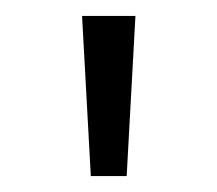

<svg xmlns="http://www.w3.org/2000/svg" viewBox="-20 -765 273 241"><path d="M94 -544 83 -745H150L139 -544Z"/></svg>

Font: Plus Jakarta Sans Light
Style: Regular
Weight: 300
Designer: Gumpita Rahayu
Foundry: Tokotype
Version: Version 2.006; ttfautohint (v1.8.4.7-5d5b)